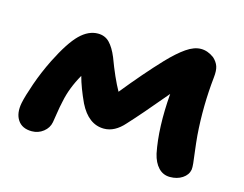

<svg xmlns="http://www.w3.org/2000/svg" viewBox="-83 -678 1048 823"><g transform="rotate(15 441.5 -266.5)"><path d="M105 -20Q62 -20 42.5 -49.3Q22.9 -78.6 32.2 -126Q38.6 -157.7 58.8 -215.8Q79.1 -273.9 107.9 -332Q153.8 -423.3 191.9 -460.7Q230 -498 272 -498Q303.2 -498 323.5 -477.1Q343.8 -456.1 359.9 -417Q391.1 -333 420.9 -279.8Q502 -380.4 574.2 -457Q616.7 -501.5 650.9 -525.1Q685.1 -548.8 715.8 -548.8Q745.6 -548.8 773.9 -527.8Q791 -512.2 797.1 -494.1Q803.2 -476.1 799.8 -444.8Q786.1 -315.4 795.9 -186Q798.8 -153.3 803.2 -118.9Q807.6 -84.5 809.6 -66.4Q811.5 -48.3 810.1 -38.1Q805.7 -14.2 782.7 1Q759.8 16.1 728 16.1Q697.3 16.1 676.5 -5.9Q655.8 -27.8 647 -65.9Q625 -175.3 637.2 -328.1Q540.5 -212.4 490.2 -158.2Q448.7 -110.8 400.9 -110.8Q332 -110.8 291 -192.9Q262.2 -254.9 249 -304.2Q212.4 -239.7 200.2 -178.2Q194.3 -153.3 189.2 -119.1Q184.1 -85 183.1 -81.1Q178.2 -54.7 156 -37.4Q133.8 -20 105 -20Z"/></g></svg>

Font: Shantell Sans Irregular
Style: Bold Italic
Weight: 700
Italic angle: -11.31°
Designer: Stephen Nixon, Anya Danilova, Shantell Martin
Foundry: Arrow Type
Version: Version 1.006;[9816181b4]